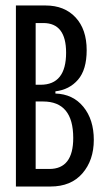

<svg xmlns="http://www.w3.org/2000/svg" viewBox="-20 -680 378 700"><path d="M38 0V-660H146Q215 -660 255.5 -616.5Q296 -573 296 -497Q296 -426 264.5 -389.5Q233 -353 182 -347V-339Q246 -337 284 -290.5Q322 -244 322 -170Q322 -96 280.5 -48Q239 0 164 0ZM110 -371H128Q221 -371 221 -488Q221 -596 138 -596H110ZM110 -64H160Q247 -64 247 -177Q247 -310 137 -310H110Z"/></svg>

Font: Bricolage Grotesque 96pt Condensed Light
Style: Regular
Weight: 300
Width: 3
Designer: Mathieu Triay
Foundry: Atelier Triay
Version: Version 1.001; ttfautohint (v1.8.4.7-5d5b);gftools[0.9.33.de